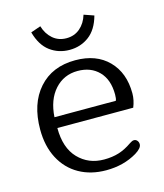

<svg xmlns="http://www.w3.org/2000/svg" viewBox="-106 -766 731 858"><g transform="rotate(-15 259.5 -337.0)"><path d="M115 -670 161 -686Q172 -649 198 -626.5Q224 -604 261 -604Q298 -604 324 -626.5Q350 -649 361 -686L407 -670Q390 -608 351 -579Q312 -550 261 -550Q210 -550 171 -579Q132 -608 115 -670ZM41 -240Q41 -359 103 -429Q165 -499 272 -499Q369 -499 425 -442Q481 -385 481 -290Q481 -259 468 -227H117Q117 -135 164 -86Q211 -37 283 -37Q321 -37 351.5 -46.5Q382 -56 412 -77Q414 -78 420.5 -82Q427 -86 433 -86Q442 -86 448 -79Q454 -72 454 -62Q454 -44 423 -25Q361 12 280 12Q209 12 155 -18.5Q101 -49 71 -106Q41 -163 41 -240ZM401 -277Q405 -286 405 -305Q405 -374 368 -412Q331 -450 270 -450Q206 -450 164 -403.5Q122 -357 117 -277Z"/></g></svg>

Font: Maitree
Style: Regular
Weight: 400
Designer: CadsonDemak Team
Foundry: CadsonDemak
Version: Version 1.001